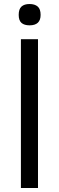

<svg xmlns="http://www.w3.org/2000/svg" viewBox="-20 -935 292 955"><path d="M84 -740H169V0H84ZM127 -809Q101 -809 87 -821Q73 -833 73 -861Q73 -890 87 -902.5Q101 -915 127 -915Q153 -915 167.5 -902.5Q182 -890 182 -861Q182 -809 127 -809Z"/></svg>

Font: Encode Sans Narrow
Style: Regular
Weight: 400
Designer: Pablo Impallari, Andres Torresi
Foundry: Pablo Impallari, Andres Torresi
Version: Version 1.000; ttfautohint (v1.00) -l 8 -r 50 -G 200 -x 14 -